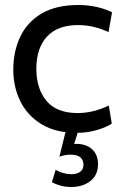

<svg xmlns="http://www.w3.org/2000/svg" viewBox="-20 -520 494 766"><path d="M286 10Q203 10 146.8 -23.8Q90.5 -57.5 61.8 -114.8Q33 -172 33 -242Q33 -315 60.8 -373.5Q88.5 -432 146 -466Q203.5 -500 293 -500Q331.5 -500 365.8 -492.2Q400 -484.5 427 -471L413 -392Q385.5 -405 354.8 -412.5Q324 -420 291 -420Q210 -420 167.5 -374Q125 -328 125 -246Q125 -166 165.5 -117.5Q206 -69 289 -69Q323 -69 354.2 -77Q385.5 -85 414 -99L426 -27Q406 -13 367.5 -1.5Q329 10 286 10ZM268 79 235 64Q247 59.5 258.8 56.8Q270.5 54 284 54Q324.5 54 347.8 75.8Q371 97.5 371 135Q371 179 340.2 202.5Q309.5 226 265 226Q239.5 226 220 220.2Q200.5 214.5 187 207L202 158Q217 166 232.5 170.5Q248 175 265 175Q287 175 300 165.2Q313 155.5 313 137Q313 119 300.8 108Q288.5 97 263 97Q252 97 241 98.8Q230 100.5 217 105L243 0H293Z"/></svg>

Font: Cabin Resolve
Style: Regular-Resolve
Weight: 400
Designer: Pablo Impallari
Foundry: Pablo Impallari. http://www.impallari.com Igino Marini. http://www.ikern.com
Version: Version 3.001